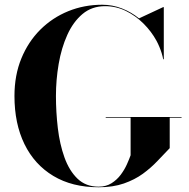

<svg xmlns="http://www.w3.org/2000/svg" viewBox="-20 -780 796 810"><path d="M426 -286.5H746V-283.5H696V-155Q671.5 -129.5 644.2 -100.8Q617 -72 582.8 -47Q548.5 -22 502.8 -6Q457 10 396 10Q284.5 10 205 -37.8Q125.5 -85.5 83.2 -172Q41 -258.5 41 -375Q41 -462.5 70 -533.2Q99 -604 150 -654.8Q201 -705.5 268 -732.8Q335 -760 411 -760Q454.5 -760 494.2 -744.5Q534 -729 566.5 -702.5L668.5 -750H671V-530H668.5Q663.5 -556 652.5 -582Q647 -595.5 640.5 -607.5Q619 -647 585.8 -680.2Q552.5 -713.5 511 -733.8Q469.5 -754 423.5 -754Q367.5 -754 328 -720.8Q288.5 -687.5 263.8 -632.5Q239 -577.5 227.5 -510.2Q216 -443 216 -375Q216 -307 224 -239.2Q232 -171.5 252 -115.8Q272 -60 307 -26.2Q342 7.5 396 7.5Q427.5 7.5 450.5 -7Q473.5 -21.5 489.5 -43Q505.5 -64.5 515.5 -87Q525.5 -109.5 531 -125V-283.5H426Z"/></svg>

Font: Bodoni* 72pt
Style: Bold
Weight: 700
Version: Version 2.3